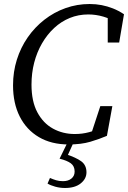

<svg xmlns="http://www.w3.org/2000/svg" viewBox="-20 -705 640 957"><path d="M322 15Q236 15 174 -21.5Q112 -58 78.5 -124Q45 -190 45 -280Q45 -347 64 -407.5Q83 -468 118 -518.5Q153 -569 201 -606.5Q249 -644 306.5 -664.5Q364 -685 427 -685Q458 -685 486.5 -679.5Q515 -674 543 -663Q571 -652 598 -634L574 -493H517V-632L557 -592Q533 -611 495.5 -622Q458 -633 420 -633Q371 -633 328 -615.5Q285 -598 250 -565.5Q215 -533 189.5 -489Q164 -445 150.5 -393Q137 -341 137 -283Q137 -200 166 -145.5Q195 -91 244 -64Q293 -37 353 -37Q390 -37 423.5 -46Q457 -55 487 -70L432 -30L480 -176H540L513 -28Q476 -12 430.5 1.5Q385 15 322 15ZM277 86 319 0H349L310 86L307 63Q359 80 385 99Q411 118 411 154Q411 186 382.5 209Q354 232 304 232Q279 232 255.5 225.5Q232 219 217 210L229 182Q245 189 260 193.5Q275 198 294 198Q320 198 336 185Q352 172 352 150Q352 123 333 109Q314 95 277 86Z"/></svg>

Font: Source Serif 4 18pt
Style: Italic
Weight: 400
Italic angle: -12°
Designer: Frank Grießhammer
Foundry: Adobe Systems Incorporated
Version: Version 4.004;hotconv 1.0.116;makeotfexe 2.5.65601